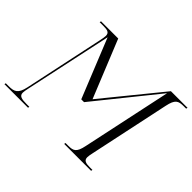

<svg xmlns="http://www.w3.org/2000/svg" viewBox="-162 -965 1216 1216"><g transform="rotate(45 446.0 -357.0)"><path d="M-17 0H194L196 -10H172C127 -10 103 -15 103 -44C103 -54 106 -70 110 -88L235 -672L395 -276H420L752 -688L624 -87C610 -19 591 -10 545 -10H520L518 0H759L761 -10H737C702 -10 681 -15 681 -44C681 -54 684 -70 688 -88L802 -625C817 -696 837 -704 886 -704H906L909 -714H760L445 -327L288 -714H134L132 -704H164C202 -704 221 -699 221 -670C221 -660 218 -644 214 -625L100 -88C85 -19 60 -10 10 -10H-15Z"/></g></svg>

Font: Noto Serif Display SemiCondensed Light
Style: Italic
Weight: 300
Width: 4
Italic angle: -12°
Designer: Monotype Design Team
Foundry: Monotype Imaging Inc.
Version: Version 2.009